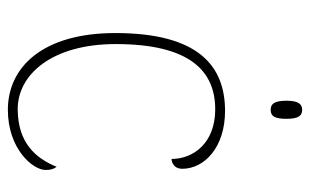

<svg xmlns="http://www.w3.org/2000/svg" viewBox="-170 -608 788 488"><g transform="rotate(90 224.0 -364.0)"><path d="M259 -658C274 -658 282 -666 282 -698C282 -729 274 -738 259 -738C245 -738 236 -729 236 -698C236 -666 245 -658 259 -658ZM259 10C358 10 412 -53 412 -86C412 -98 410 -106 404 -114C382 -60 343 -16 259 -15C169 -14 92 -103 92 -264C92 -452 160 -517 258 -517C343 -517 384 -462 384 -406C399 -407 409 -417 409 -433C409 -490 354 -542 262 -542C148 -542 64 -475 64 -263C64 -78 151 10 259 10Z"/></g></svg>

Font: Noto Serif Georgian Thin
Style: Regular
Weight: 100
Designer: Monotype Design Team, Akaki Razmadze
Foundry: Google LLC
Version: Version 2.003